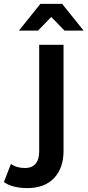

<svg xmlns="http://www.w3.org/2000/svg" viewBox="-113 -764 449 985"><path d="M27 201Q-8 201 -39.5 193.5Q-71 186 -93 170L-57 77Q-28 98 16 98Q50 98 69 76.5Q88 55 88 13V-534H213V10Q213 98 164.5 149.5Q116 201 27 201ZM-16 -607 94 -744H206L316 -607H218L150 -677L82 -607Z"/></svg>

Font: Montserrat SemiBold
Style: Regular
Weight: 600
Designer: Julieta Ulanovsky
Foundry: Julieta Ulanovsky
Version: Version 9.000; ttfautohint (v1.8.4.7-5d5b)